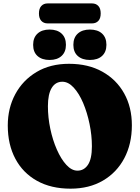

<svg xmlns="http://www.w3.org/2000/svg" viewBox="-20 -1089 822 1124"><path d="M384 -715.5Q497 -715.5 579.5 -669.2Q662 -623 707 -542Q752 -461 752 -355.5Q752 -246.5 707.8 -162.8Q663.5 -79 582.8 -31.8Q502 15.5 393 15.5Q279 15.5 196.5 -30.5Q114 -76.5 69.8 -159.8Q25.5 -243 25.5 -354.5Q25.5 -456 69.5 -537.8Q113.5 -619.5 194 -667.5Q274.5 -715.5 384 -715.5ZM518 -232.5Q518 -297 504.2 -363.5Q490.5 -430 466.8 -486Q443 -542 411.5 -576.2Q380 -610.5 345 -610.5Q304.5 -610.5 282.5 -574Q260.5 -537.5 260.5 -467.5Q260.5 -401.5 274.5 -335Q288.5 -268.5 313 -213Q337.5 -157.5 368.5 -123.8Q399.5 -90 433.5 -90Q472 -90 495 -124.5Q518 -159 518 -232.5ZM270 -738Q225.5 -738 199.8 -761Q174 -784 174 -826.5Q174 -869 199.8 -892.5Q225.5 -916 270 -916Q315 -916 340.5 -892.5Q366 -869 366 -826.5Q366 -785 340.5 -761.5Q315 -738 270 -738ZM506 -738Q461.5 -738 435.5 -761Q409.5 -784 409.5 -826.5Q409.5 -869 435.5 -892.5Q461.5 -916 506 -916Q552 -916 577.5 -892.5Q603 -869 603 -826.5Q603 -785 577.5 -761.5Q552 -738 506 -738ZM208 -1010Q208 -1039 221.8 -1054Q235.5 -1069 259 -1069H518.5Q542 -1069 555.8 -1054Q569.5 -1039 569.5 -1010.5Q569.5 -981.5 555.8 -966.8Q542 -952 518.5 -952H259Q235.5 -952 221.8 -967Q208 -982 208 -1010Z"/></svg>

Font: Fraunces 72pt S100 Black
Style: Regular
Weight: 900
Version: Version 1.000; ttfautohint (v1.8.3)